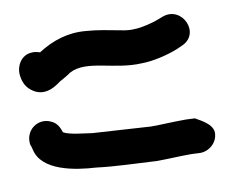

<svg xmlns="http://www.w3.org/2000/svg" viewBox="-50 -533 568 472"><g transform="rotate(-10 234.0 -297.0)"><path d="M309 -451C299 -450 288 -451 274 -454C247 -459 219 -465 190 -467C145 -471 106 -458 70 -435C66 -436 57 -439 50 -438C22 -437 10 -410 11 -392C12 -376 17 -360 31 -349C64 -322 97 -350 106 -356C113 -360 126 -367 134 -373C179 -397 242 -361 312 -365C338 -365 378 -374 404 -385L415 -390C468 -411 434 -488 382 -469L369 -464C357 -459 326 -451 310 -451ZM68 -262C36 -278 0 -251 7 -214L8 -213L11 -202C23 -148 103 -135 157 -132C204 -126 256 -125 306 -122C336 -122 361 -124 393 -124L414 -123H415C437 -123 459 -141 459 -166C459 -191 417 -207 417 -209L395 -210H394C359 -210 336 -208 307 -208C260 -211 209 -214 162 -217C135 -221 109 -223 92 -231V-232H91C88 -242 82 -256 68 -262Z"/></g></svg>

Font: Stray Cat
Style: BlkCn
Weight: 900
Version: Version 1.0